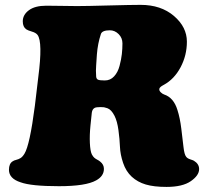

<svg xmlns="http://www.w3.org/2000/svg" viewBox="-20 -732 843 774"><path d="M350.1 -277.8 344.7 -226.1Q340.8 -187.5 342.3 -155.3Q343.8 -123 350.1 -109.9Q355 -100.6 360.1 -96.2Q365.2 -91.8 372.3 -88.1Q379.4 -84.5 383.8 -80.6Q398.9 -68.8 398.9 -51.3Q398.9 -22 367.7 -4.9Q326.2 18.6 217.8 18.6Q105.5 18.6 63 2.9Q16.1 -12.2 16.1 -47.4Q16.1 -72.3 30.8 -81.5Q36.1 -85.4 45.4 -87.6Q54.7 -89.8 62.7 -94.7Q70.8 -99.6 78.6 -112.3Q100.1 -147 120.6 -305.7L134.3 -420.9Q152.8 -563 131.3 -591.3Q124.5 -600.1 108.4 -604.7Q92.3 -609.4 85.9 -613.8Q71.8 -623.5 71.8 -646Q71.8 -672.4 96.4 -690.7Q121.1 -709 166.5 -709Q190.4 -709 227.5 -708.3Q264.6 -707.5 290.5 -707.5Q328.6 -707.5 419.2 -710Q509.8 -712.4 546.9 -712.4Q628.9 -712.4 681.2 -667.7Q733.4 -623 733.4 -564Q733.4 -508.8 708 -460.9Q682.6 -413.1 640.6 -390.1Q639.6 -389.6 637.5 -388.4Q635.3 -387.2 634.3 -386.5Q633.3 -385.7 631.1 -384.5Q628.9 -383.3 628.2 -382.3Q627.4 -381.3 626 -380.1Q624.5 -378.9 623.8 -377.7Q623 -376.5 622.6 -374.8Q622.1 -373 622.1 -371.6Q622.1 -365.7 628.4 -359.6Q634.8 -353.5 641.6 -351.1Q680.2 -338.4 695.3 -288.6Q705.6 -256.8 710.9 -213.1Q716.3 -169.4 719.7 -139.2Q723.1 -108.9 730.5 -100.1Q735.4 -93.3 747.1 -89.6Q758.8 -85.9 761.7 -84Q782.7 -71.3 782.7 -50.3Q782.7 -24.9 749.3 -1.7Q715.8 21.5 651.4 21.5Q600.1 21.5 567.4 11.7Q534.7 2 511.2 -19.5Q487.8 -41 476.3 -75.2Q464.8 -109.4 463.6 -140.1Q462.4 -170.9 457.5 -207.3Q452.6 -243.7 441.4 -265.6Q435.1 -277.8 428 -285.4Q420.9 -293 412.6 -295.9Q404.3 -298.8 399.2 -299.6Q394 -300.3 385.7 -300.3Q368.7 -300.3 362.3 -297.4Q352.1 -292.5 350.1 -277.8ZM402.8 -407.7Q424.8 -407.7 439.9 -424.1Q455.1 -440.4 461.9 -466.3Q468.8 -492.2 471.2 -513.9Q473.6 -535.6 473.6 -557.1Q473.6 -579.1 458.3 -594.5Q442.9 -609.9 422.9 -609.9Q391.6 -609.9 386.7 -594.7Q374 -556.6 370.6 -512.7L367.7 -469.2Q365.7 -447.8 367.7 -422.9Q368.7 -413.1 376 -410.4Q383.3 -407.7 402.8 -407.7Z"/></svg>

Font: Cooper* Black
Style: Italic
Weight: 900
Italic angle: -7°
Designer: Owen Earl
Foundry: indestructible type*
Version: Version 0.001